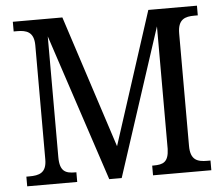

<svg xmlns="http://www.w3.org/2000/svg" viewBox="-51 -772 969 830"><g transform="rotate(-5 433.5 -357.0)"><path d="M34 0H251V-42H246C205 -42 179 -51 179 -114V-638L390 0H444L653 -640V-108C651 -51 628 -42 586 -42H580V0H833V-42H819C777 -42 746 -51 746 -113V-601C746 -663 778 -672 818 -672H833V-714H622L436 -139L249 -714H34V-672H49C89 -672 122 -663 122 -604V-109C122 -50 89 -42 47 -42H34Z"/></g></svg>

Font: Noto Serif Armenian SemiCondensed
Style: Regular
Weight: 400
Width: 4
Designer: Monotype Design Team
Foundry: Monotype Imaging Inc.
Version: Version 2.008